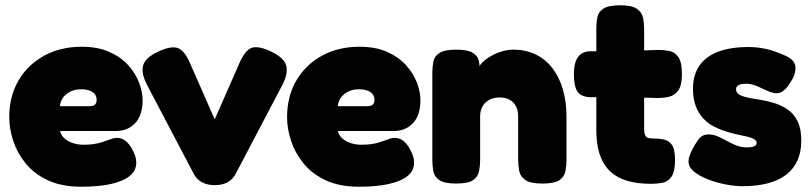

<svg xmlns="http://www.w3.org/2000/svg" viewBox="-20 -687 3069 727"><path d="M288 20Q213 20 161 -4.5Q109 -29 77 -68.5Q45 -108 30 -154Q15 -200 15 -243Q15 -322 50 -382Q85 -442 147 -476Q209 -510 289 -510Q351 -510 395 -490Q439 -470 466.5 -439Q494 -408 507 -373Q520 -338 520 -308Q520 -251 492 -221Q464 -191 420 -191H207Q211 -175 223.5 -163.5Q236 -152 255 -145.5Q274 -139 296 -139Q318 -139 335 -141.5Q352 -144 364.5 -148Q377 -152 387.5 -156Q398 -160 406.5 -162.5Q415 -165 423 -165Q441 -165 456 -153Q471 -141 483 -117Q490 -104 493 -92.5Q496 -81 496 -71Q496 -41 471.5 -21Q447 -1 401 9.5Q355 20 288 20ZM207 -285H319Q333 -285 339.5 -291Q346 -297 346 -309Q346 -322 338.5 -331Q331 -340 318 -344.5Q305 -349 287 -349Q263 -349 245 -339.5Q227 -330 217.5 -315.5Q208 -301 207 -285Z M793 14Q765 14 744.5 3Q724 -8 713 -30L536 -367Q514 -410 522 -439Q530 -468 576 -490Q623 -513 650 -506Q677 -499 699 -449L793 -235L887 -449Q910 -501 937 -507Q964 -513 1010 -490Q1057 -467 1064 -437.5Q1071 -408 1050 -367L873 -30Q862 -8 842 3Q822 14 793 14Z M1340 20Q1265 20 1213 -4.5Q1161 -29 1129 -68.5Q1097 -108 1082 -154Q1067 -200 1067 -243Q1067 -322 1102 -382Q1137 -442 1199 -476Q1261 -510 1341 -510Q1403 -510 1447 -490Q1491 -470 1518.5 -439Q1546 -408 1559 -373Q1572 -338 1572 -308Q1572 -251 1544 -221Q1516 -191 1472 -191H1259Q1263 -175 1275.5 -163.5Q1288 -152 1307 -145.5Q1326 -139 1348 -139Q1370 -139 1387 -141.5Q1404 -144 1416.5 -148Q1429 -152 1439.5 -156Q1450 -160 1458.5 -162.5Q1467 -165 1475 -165Q1493 -165 1508 -153Q1523 -141 1535 -117Q1542 -104 1545 -92.5Q1548 -81 1548 -71Q1548 -41 1523.5 -21Q1499 -1 1453 9.5Q1407 20 1340 20ZM1259 -285H1371Q1385 -285 1391.5 -291Q1398 -297 1398 -309Q1398 -322 1390.5 -331Q1383 -340 1370 -344.5Q1357 -349 1339 -349Q1315 -349 1297 -339.5Q1279 -330 1269.5 -315.5Q1260 -301 1259 -285Z M1707 8Q1662 8 1643 -5.5Q1624 -19 1620.5 -40Q1617 -61 1617 -83V-412Q1617 -434 1621 -454Q1625 -474 1644 -486.5Q1663 -499 1708 -499Q1749 -499 1767.5 -488.5Q1786 -478 1791 -463Q1796 -448 1795.5 -435.5Q1795 -423 1797 -420L1789 -414Q1788 -429 1800.5 -444Q1813 -459 1833.5 -471.5Q1854 -484 1877.5 -491.5Q1901 -499 1922 -499Q1972 -499 2010 -480Q2048 -461 2073.5 -426.5Q2099 -392 2112 -346Q2125 -300 2125 -246V-82Q2125 -60 2121 -39Q2117 -18 2098.5 -5Q2080 8 2034 8Q1988 8 1969 -5.5Q1950 -19 1946 -40Q1942 -61 1942 -83V-246Q1942 -269 1933.5 -285Q1925 -301 1909.5 -309.5Q1894 -318 1871 -318Q1849 -318 1832.5 -309Q1816 -300 1807 -284Q1798 -268 1798 -246V-82Q1798 -60 1794 -39Q1790 -18 1771.5 -5Q1753 8 1707 8Z M2445 9Q2392 9 2353 -3Q2314 -15 2288.5 -40Q2263 -65 2250.5 -103Q2238 -141 2238 -192V-580Q2238 -603 2242 -622.5Q2246 -642 2265 -654.5Q2284 -667 2329 -667Q2373 -667 2392 -653.5Q2411 -640 2415 -619Q2419 -598 2419 -576V-201Q2419 -190 2420.5 -182.5Q2422 -175 2425 -171Q2428 -167 2433 -165Q2438 -163 2446 -163Q2472 -163 2492.5 -159Q2513 -155 2524.5 -138Q2536 -121 2536 -81Q2536 -36 2522 -17Q2508 2 2487 5.5Q2466 9 2445 9ZM2217 -493H2334L2472 -498Q2494 -498 2514.5 -494Q2535 -490 2548.5 -471Q2562 -452 2562 -406Q2562 -364 2548.5 -345Q2535 -326 2514.5 -321Q2494 -316 2471 -316L2344 -319H2213Q2179 -321 2166 -341Q2153 -361 2153 -407Q2153 -450 2169 -471.5Q2185 -493 2217 -493Z M2791 18Q2763 18 2728.5 11.5Q2694 5 2661.5 -7.5Q2629 -20 2608 -37Q2587 -54 2587 -76Q2587 -86 2591.5 -98.5Q2596 -111 2604 -126Q2612 -141 2624 -158Q2631 -168 2640.5 -173Q2650 -178 2663 -178Q2681 -178 2698 -170.5Q2715 -163 2732 -153.5Q2749 -144 2767.5 -136.5Q2786 -129 2807 -129Q2826 -129 2835.5 -133Q2845 -137 2845 -145Q2845 -153 2838.5 -158Q2832 -163 2820.5 -166.5Q2809 -170 2794 -173Q2779 -176 2762 -180Q2745 -184 2727 -190Q2704 -197 2682 -208.5Q2660 -220 2642.5 -239Q2625 -258 2614.5 -285Q2604 -312 2604 -351Q2604 -403 2628 -438Q2652 -473 2699 -491Q2746 -509 2815 -509Q2832 -509 2849 -507Q2866 -505 2883.5 -501Q2901 -497 2918.5 -490.5Q2936 -484 2954 -476Q2991 -460 2992 -431.5Q2993 -403 2971 -372Q2959 -353 2946.5 -343.5Q2934 -334 2921 -334Q2905 -334 2886 -343Q2867 -352 2846 -361Q2825 -370 2804 -370Q2792 -370 2783.5 -367.5Q2775 -365 2771 -360.5Q2767 -356 2767 -350Q2767 -339 2774.5 -332.5Q2782 -326 2794.5 -322Q2807 -318 2823.5 -315Q2840 -312 2859 -309Q2885 -305 2912.5 -296.5Q2940 -288 2963 -272Q2986 -256 3000 -228Q3014 -200 3014 -155Q3014 -70 2957.5 -26Q2901 18 2791 18Z"/></svg>

Font: Fredoka Light
Style: Regular
Weight: 300
Designer: Ben Nathan
Foundry: Milena B. Brandão, Ben Nathan
Version: Version 2.001